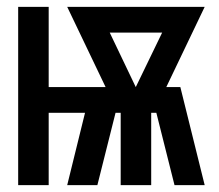

<svg xmlns="http://www.w3.org/2000/svg" viewBox="-20 -540 640 560"><path d="M33 0V-520H122V-286H288L176 -520H577L465 -286H506L577 0H489L436 -211H421V0H332V-211H317L264 0H176L228 -211H122V0ZM376 -286 453 -445H300Z"/></svg>

Font: Iosevka Extended
Style: Bold
Weight: 700
Width: 7
Monospace: yes
Designer: Belleve Invis
Foundry: Belleve Invis
Version: Version 32.5.0; ttfautohint (v1.8.4)